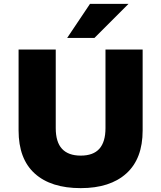

<svg xmlns="http://www.w3.org/2000/svg" viewBox="-20 -961 832 992"><path d="M397 11Q243 11 159.5 -64.5Q76 -140 76 -287V-705H268V-299Q268 -227 300.5 -192Q333 -157 397 -157Q462 -157 493.5 -192.5Q525 -228 525 -299V-705H717V-287Q717 -141 633 -65Q549 11 397 11ZM327 -765 445 -941H644L468 -765Z"/></svg>

Font: Nunito Sans 7pt Black
Style: Regular
Weight: 900
Designer: Vernon Adams
Foundry: Vernon Adams
Version: Version 3.101;gftools[0.9.27]